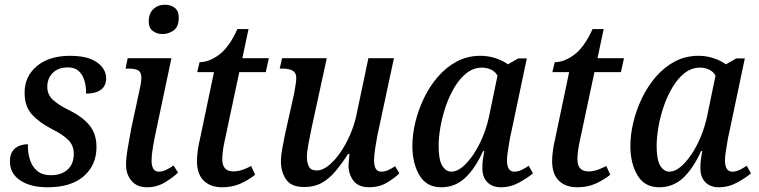

<svg xmlns="http://www.w3.org/2000/svg" viewBox="-20 -782 3210 812"><path d="M181 10Q109 10 65.5 -19Q22 -48 22 -100Q22 -128 34 -144Q46 -160 63.5 -166Q81 -172 98 -172Q97 -137 106.5 -107Q116 -77 137.5 -59Q159 -41 195 -41Q239 -41 265.5 -64.5Q292 -88 292 -132Q292 -166 270 -189Q248 -212 198 -237Q146 -264 115 -298Q84 -332 84 -390Q84 -459 136 -502.5Q188 -546 276 -546Q331 -546 364.5 -532Q398 -518 413.5 -496.5Q429 -475 429 -452Q429 -418 406 -402Q383 -386 344 -386Q345 -412 338 -438Q331 -464 314 -480.5Q297 -497 267 -497Q227 -497 203.5 -474Q180 -451 180 -415Q180 -382 203.5 -360Q227 -338 274 -315Q329 -288 358.5 -252Q388 -216 388 -160Q388 -84 334.5 -37Q281 10 181 10Z M668 -638Q643 -638 626 -651Q609 -664 609 -691Q609 -725 628.5 -743.5Q648 -762 677 -762Q702 -762 719 -749Q736 -736 736 -708Q736 -669 714.5 -653.5Q693 -638 668 -638ZM602 10Q559 10 536 -17.5Q513 -45 513 -85Q513 -113 520.5 -157Q528 -201 535 -238L573 -415Q578 -439 578 -452Q578 -477 564 -484.5Q550 -492 524 -492H511L520 -536H705L637 -214Q632 -191 626.5 -158Q621 -125 621 -104Q621 -56 652 -56Q667 -56 682.5 -63.5Q698 -71 714 -82L733 -52Q711 -31 677 -10.5Q643 10 602 10Z M920 10Q870 10 841.5 -18Q813 -46 813 -101Q813 -120 816.5 -146Q820 -172 825 -191L885 -477H814L824 -519Q864 -519 906.5 -550.5Q949 -582 984 -659H1031L1005 -536H1117L1104 -477H992L932 -195Q926 -169 923 -147Q920 -125 920 -109Q920 -57 967 -57Q986 -57 1006 -64Q1026 -71 1042 -80L1059 -43Q1030 -20 996 -5Q962 10 920 10Z M1542 10Q1496 10 1475 -17.5Q1454 -45 1454 -82Q1454 -91 1455.5 -104Q1457 -117 1458 -131H1452Q1425 -89 1398.5 -57.5Q1372 -26 1340.5 -8.5Q1309 9 1267 9Q1211 9 1189.5 -23.5Q1168 -56 1168 -99Q1168 -124 1174 -155Q1180 -186 1185 -212L1224 -387Q1227 -404 1230 -423Q1233 -442 1233 -451Q1233 -475 1217 -483.5Q1201 -492 1174 -492H1163L1173 -536H1362L1297 -237Q1291 -209 1284.5 -174Q1278 -139 1278 -117Q1278 -94 1286.5 -77.5Q1295 -61 1320 -61Q1343 -61 1368.5 -81Q1394 -101 1417.5 -134.5Q1441 -168 1459 -208.5Q1477 -249 1486 -289L1538 -536H1646L1576 -209Q1572 -188 1567 -156.5Q1562 -125 1562 -104Q1562 -56 1592 -56Q1607 -56 1620.5 -62Q1634 -68 1651 -79L1669 -49Q1648 -28 1615.5 -9Q1583 10 1542 10Z M1846 10Q1784 10 1754 -40.5Q1724 -91 1724 -165Q1724 -213 1736.5 -265Q1749 -317 1773 -367Q1797 -417 1832 -457.5Q1867 -498 1912 -522Q1957 -546 2012 -546Q2046 -546 2077 -535.5Q2108 -525 2128 -510L2172 -535H2208L2141 -217Q2138 -206 2134.5 -184.5Q2131 -163 2127.5 -141Q2124 -119 2124 -105Q2124 -56 2155 -56Q2170 -56 2185 -63Q2200 -70 2216 -81L2234 -49Q2212 -30 2175.5 -10Q2139 10 2098 10Q2062 10 2041 -11.5Q2020 -33 2020 -71Q2020 -91 2022 -106.5Q2024 -122 2028 -143H2023Q1990 -70 1947.5 -30Q1905 10 1846 10ZM1889 -56Q1912 -56 1936 -76Q1960 -96 1982.5 -129.5Q2005 -163 2022 -204.5Q2039 -246 2048 -288L2084 -462Q2075 -479 2057 -487.5Q2039 -496 2019 -496Q1983 -496 1954 -473.5Q1925 -451 1902.5 -413.5Q1880 -376 1865 -332Q1850 -288 1842.5 -244Q1835 -200 1835 -164Q1835 -106 1850.5 -81Q1866 -56 1889 -56Z M2422 10Q2372 10 2343.5 -18Q2315 -46 2315 -101Q2315 -120 2318.5 -146Q2322 -172 2327 -191L2387 -477H2316L2326 -519Q2366 -519 2408.5 -550.5Q2451 -582 2486 -659H2533L2507 -536H2619L2606 -477H2494L2434 -195Q2428 -169 2425 -147Q2422 -125 2422 -109Q2422 -57 2469 -57Q2488 -57 2508 -64Q2528 -71 2544 -80L2561 -43Q2532 -20 2498 -5Q2464 10 2422 10Z M2768 10Q2706 10 2676 -40.5Q2646 -91 2646 -165Q2646 -213 2658.5 -265Q2671 -317 2695 -367Q2719 -417 2754 -457.5Q2789 -498 2834 -522Q2879 -546 2934 -546Q2968 -546 2999 -535.5Q3030 -525 3050 -510L3094 -535H3130L3063 -217Q3060 -206 3056.5 -184.5Q3053 -163 3049.5 -141Q3046 -119 3046 -105Q3046 -56 3077 -56Q3092 -56 3107 -63Q3122 -70 3138 -81L3156 -49Q3134 -30 3097.5 -10Q3061 10 3020 10Q2984 10 2963 -11.5Q2942 -33 2942 -71Q2942 -91 2944 -106.5Q2946 -122 2950 -143H2945Q2912 -70 2869.5 -30Q2827 10 2768 10ZM2811 -56Q2834 -56 2858 -76Q2882 -96 2904.5 -129.5Q2927 -163 2944 -204.5Q2961 -246 2970 -288L3006 -462Q2997 -479 2979 -487.5Q2961 -496 2941 -496Q2905 -496 2876 -473.5Q2847 -451 2824.5 -413.5Q2802 -376 2787 -332Q2772 -288 2764.5 -244Q2757 -200 2757 -164Q2757 -106 2772.5 -81Q2788 -56 2811 -56Z"/></svg>

Font: Noto Serif SemiCondensed Medium
Style: Italic
Weight: 500
Width: 4
Italic angle: -12°
Designer: Monotype Design Team
Foundry: Monotype Imaging Inc.
Version: Version 2.013